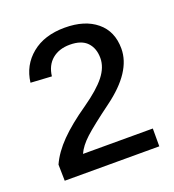

<svg xmlns="http://www.w3.org/2000/svg" viewBox="-87 -764 507 559"><g transform="rotate(-20 166.5 -484.5)"><path d="M21 -274.9 20 -325.2Q35.2 -358.9 66.7 -390.9Q98.1 -422.9 150.4 -459Q197.8 -492.2 219.2 -519.5Q240.7 -546.9 240.7 -575.2Q240.7 -605.5 223.4 -623.8Q206.1 -642.1 169.9 -642.1Q136.7 -642.1 115.2 -624.3Q93.8 -606.4 89.8 -573.2L24.9 -577.1Q31.2 -629.4 70.6 -661.6Q109.9 -693.8 172.9 -693.8Q234.9 -693.8 271.2 -663.8Q307.6 -633.8 307.6 -580.1Q307.6 -508.3 215.8 -440.9Q156.2 -397 131.8 -374.5Q107.4 -352.1 97.7 -330.1H314V-274.9Z"/></g></svg>

Font: TypoPRO Liberation Sans
Style: Regular
Weight: 400
Designer: Steve Matteson
Foundry: Ascender Corporation
Version: Version 2.00.1